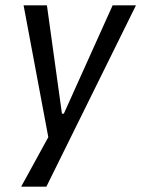

<svg xmlns="http://www.w3.org/2000/svg" viewBox="-20 -516 527 716"><path d="M59 180 167 -17V32L68 -496H155L211 -92H218L400 -496H487L153 180Z"/></svg>

Font: Nunito Sans 7pt Condensed
Style: Italic
Weight: 400
Width: 3
Italic angle: -9°
Designer: Vernon Adams
Foundry: Vernon Adams
Version: Version 3.101;gftools[0.9.27]